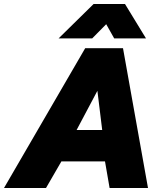

<svg xmlns="http://www.w3.org/2000/svg" viewBox="-50 -940 830 960"><path d="M418 -920H575L680 -748H521L481 -819L411 -748H243ZM376 -699H565L690 0H498L475 -133H257L180 0H-30ZM461 -290 437 -486 333 -290Z"/></svg>

Font: Readiness ExtraBold
Style: Italic
Weight: 800
Italic angle: -12°
Designer: Katatrad Team
Foundry: CadsonDemak
Version: Version 1.00;January 16, 2020;FontCreator 12.0.0.2550 64-bit